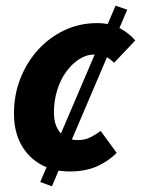

<svg xmlns="http://www.w3.org/2000/svg" viewBox="-20 -589 494 673"><path d="M162 64 121 49 385 -569 426 -555ZM223 12Q168 12 124 -12Q80 -36 54.5 -81.5Q29 -127 29 -192Q29 -257 51.5 -314Q74 -371 113.5 -414.5Q153 -458 206 -483Q259 -508 320 -508Q368 -508 402 -489Q436 -470 454 -447L380 -369Q366 -383 350.5 -390.5Q335 -398 312 -398Q283 -398 257.5 -381.5Q232 -365 212 -337.5Q192 -310 180.5 -273Q169 -236 169 -195Q169 -150 191 -124Q213 -98 253 -98Q278 -98 297.5 -108Q317 -118 333 -130L389 -53Q360 -24 320 -6Q280 12 223 12Z"/></svg>

Font: Source Sans 3
Style: Bold Italic
Weight: 700
Italic angle: -11°
Designer: Paul D. Hunt
Foundry: Adobe
Version: Version 3.052;hotconv 1.1.0;makeotfexe 2.6.0